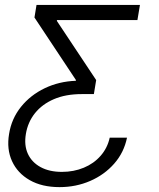

<svg xmlns="http://www.w3.org/2000/svg" viewBox="-20 -559 642 775"><path d="M220.2 196.3Q149.4 196.3 100.1 168.2Q50.8 140.1 28.6 91.6Q6.3 43 16.6 -18.1Q26.4 -80.1 64.7 -127.7Q103 -175.3 160.6 -202.9Q218.3 -230.5 286.1 -232.9L286.6 -235.8L119.1 -488.3L127.4 -539.1H544.9L534.7 -478H210L209.5 -474.6L368.2 -235.8L358.9 -179.2H310.1Q245.1 -179.2 197.5 -158.7Q149.9 -138.2 121.1 -102.1Q92.3 -65.9 84.5 -18.6Q76.7 27.3 92.5 61.8Q108.4 96.2 143.8 115.5Q179.2 134.8 230 134.8Q277.8 134.8 318.4 117.9Q358.9 101.1 386.2 69.8Q413.6 38.6 422.9 -3.4H492.7Q480.5 56.6 440.9 101.6Q401.4 146.5 344 171.4Q286.6 196.3 220.2 196.3Z"/></svg>

Font: Inter 18pt Light
Style: Italic
Weight: 300
Italic angle: -9.3988°
Designer: Rasmus Andersson
Foundry: rsms
Version: Version 4.001;git-66647c0bb